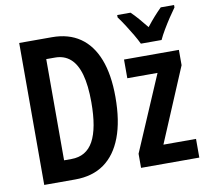

<svg xmlns="http://www.w3.org/2000/svg" viewBox="-83 -858 1029 951"><g transform="rotate(-10 431.5 -383.0)"><path d="M487 -368Q487 -248 456 -166Q425 -84 366 -42Q307 0 220 0H64V-714H229Q312 -714 369.5 -674.5Q427 -635 457 -558Q487 -481 487 -368ZM365 -363Q365 -448 349.5 -503Q334 -558 303 -585Q272 -612 226 -612H182V-103H219Q294 -103 329.5 -167.5Q365 -232 365 -363ZM844 0H551V-71L713 -449H561V-543H837V-466L680 -94H844ZM852 -754Q838 -735 820.5 -708.5Q803 -682 787 -655Q771 -628 761 -606H657Q647 -627 631.5 -653.5Q616 -680 598.5 -707Q581 -734 566 -754V-766H633Q650 -750 669.5 -727.5Q689 -705 709 -680Q731 -708 748 -727Q765 -746 785 -766H852Z"/></g></svg>

Font: Noto Sans Display ExtraCondensed SemiBold
Style: Regular
Weight: 600
Width: 2
Designer: Monotype Design Team
Foundry: Monotype Imaging Inc.
Version: Version 2.003